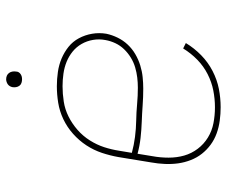

<svg xmlns="http://www.w3.org/2000/svg" viewBox="-78 -670 755 640"><g transform="rotate(-90 300.0 -349.5)"><path d="M263 8Q241 8 218.5 5Q196 2 175.5 -5.5Q155 -13 138 -25.5Q121 -38 108 -54.5Q95 -71 87 -91.5Q79 -112 76 -133.5Q73 -155 74 -178Q75 -201 79 -223L97 -333Q102 -361 111 -388Q120 -415 136 -439.5Q152 -464 174.5 -484Q197 -504 223.5 -516.5Q250 -529 278 -533.5Q306 -538 333 -538Q357 -538 381 -534.5Q405 -531 426 -522Q447 -513 464.5 -499Q482 -485 493 -464.5Q504 -444 508 -420.5Q512 -397 508 -373Q504 -354 495 -335.5Q486 -317 472 -302Q458 -287 440 -276.5Q422 -266 402.5 -260Q383 -254 363.5 -252Q344 -250 325 -250Q297 -250 269.5 -252Q242 -254 214.5 -255Q187 -256 160.5 -259Q134 -262 108 -269L100 -220Q95 -193 95 -165.5Q95 -138 102 -113.5Q109 -89 124.5 -68.5Q140 -48 162 -34.5Q184 -21 210 -16Q236 -11 263 -11Q291 -11 319 -16.5Q347 -22 373.5 -35.5Q400 -49 421.5 -70Q443 -91 459 -117L477 -108Q460 -80 436.5 -57Q413 -34 384 -19Q355 -4 324.5 2Q294 8 263 8ZM328 -268Q345 -268 362 -270Q379 -272 396 -277Q413 -282 428.5 -291.5Q444 -301 456.5 -314Q469 -327 476.5 -343Q484 -359 487 -376Q491 -397 487.5 -417.5Q484 -438 474 -455.5Q464 -473 448.5 -485.5Q433 -498 414.5 -505.5Q396 -513 375 -516Q354 -519 333 -519Q308 -519 282 -515Q256 -511 232 -499Q208 -487 187.5 -469Q167 -451 152.5 -428Q138 -405 130 -380.5Q122 -356 118 -330L111 -288Q137 -281 164 -277.5Q191 -274 218.5 -273.5Q246 -273 273.5 -270.5Q301 -268 328 -268ZM356 -654Q350 -654 344 -656Q338 -658 334.5 -663Q331 -668 330 -674Q329 -680 330 -686Q331 -691 333.5 -695Q336 -699 339.5 -701.5Q343 -704 347.5 -705.5Q352 -707 356 -707Q363 -707 368.5 -704.5Q374 -702 377.5 -697Q381 -692 382 -686Q383 -680 382 -674Q382 -669 379.5 -665Q377 -661 373 -658.5Q369 -656 365 -655Q361 -654 356 -654Z"/></g></svg>

Font: Iosevka Curly Slab ThEx
Style: Italic
Weight: 100
Width: 7
Italic angle: -9°
Monospace: yes
Designer: Belleve Invis
Foundry: Belleve Invis
Version: Version 11.1.0; ttfautohint (v1.8.3)